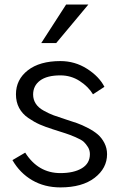

<svg xmlns="http://www.w3.org/2000/svg" viewBox="-20 -814 529 852"><path d="M35.2 0ZM35.2 -103.5 91.8 -136.7Q149.4 -45.9 248 -45.9Q307.6 -45.9 343.3 -67.4Q378.9 -88.9 378.9 -129.9Q378.9 -147.5 370.1 -161.6Q361.3 -175.8 351.1 -185.1Q340.8 -194.3 314.5 -205.6Q288.1 -216.8 271 -222.2Q253.9 -227.5 214.8 -240.2Q180.7 -251 156.2 -261.7Q131.8 -272.5 105.5 -290.5Q79.1 -308.6 64.9 -335Q50.8 -361.3 50.8 -395.5Q50.8 -460.9 103.5 -502Q156.2 -543 248 -543Q312.5 -543 366.2 -508.8Q419.9 -474.6 443.4 -428.7L392.6 -395.5Q372.1 -429.7 333.5 -454.6Q294.9 -479.5 248 -479.5Q188.5 -479.5 157.7 -456.5Q127 -433.6 127 -394.5Q127 -372.1 138.7 -354Q150.4 -335.9 174.3 -322.8Q198.2 -309.6 218.3 -302.2Q238.3 -294.9 271.5 -284.2Q299.8 -275.4 321.8 -267.6Q343.8 -259.8 370.1 -246.1Q396.5 -232.4 414.1 -217.3Q431.6 -202.1 443.4 -179.2Q455.1 -156.2 455.1 -129.9Q455.1 -67.4 399.9 -24.9Q344.7 17.6 248 17.6Q177.7 17.6 123 -14.2Q68.4 -45.9 35.2 -103.5ZM163.1 -623 273.4 -793.9H372.1L229.5 -623Z"/></svg>

Font: Batunionen A1
Style: Regular
Weight: 400
Designer: HanYang I&C Co.,Ltd.
Foundry: HanYang I&C Co.,Ltd.
Version: Version 2.50; ttfautohint (v1.6)